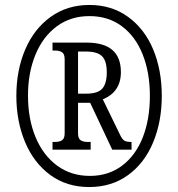

<svg xmlns="http://www.w3.org/2000/svg" viewBox="-20 -745 720 775"><path d="M46 -358Q46 -461 81.5 -544.5Q117 -628 184 -676.5Q251 -725 341 -725Q431 -725 497.5 -676.5Q564 -628 598.5 -545Q633 -462 633 -358Q633 -254 598 -170Q563 -86 496.5 -38Q430 10 340 10Q249 10 182.5 -39Q116 -88 81 -172Q46 -256 46 -358ZM585 -358Q585 -452 556 -525Q527 -598 472 -639Q417 -680 341 -680Q265 -680 209 -638.5Q153 -597 123 -524Q93 -451 93 -359Q93 -265 123.5 -191.5Q154 -118 210.5 -76.5Q267 -35 343 -35Q418 -35 473 -76.5Q528 -118 556.5 -191Q585 -264 585 -358ZM192 -172H202Q220 -172 230.5 -179Q241 -186 241 -207V-506Q241 -527 230.5 -534Q220 -541 202 -541H192V-573H330Q468 -573 468 -454Q468 -374 395 -344L466 -198Q474 -182 482.5 -177Q491 -172 511 -172V-141H433L344 -330H295V-207Q295 -186 305.5 -179Q316 -172 334 -172H346V-141H192ZM329 -367Q375 -367 393 -387.5Q411 -408 411 -453Q411 -499 392 -518Q373 -537 327 -537H295V-367Z"/></svg>

Font: Noto Serif CondSemiBold
Style: Italic
Weight: 600
Width: 3
Italic angle: -12°
Designer: Monotype Design Team
Foundry: Monotype Imaging Inc.
Version: Version 1.001